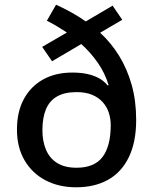

<svg xmlns="http://www.w3.org/2000/svg" viewBox="-20 -785 649 815"><path d="M218 -765Q251 -750 283.5 -732Q316 -714 344 -694L458 -761L499 -701L405 -646Q452 -603 486 -547.5Q520 -492 539 -424.5Q558 -357 558 -276Q558 -182 527 -118Q496 -54 439 -22Q382 10 303 10Q230 10 173.5 -19.5Q117 -49 84.5 -104Q52 -159 52 -235Q52 -311 81.5 -365Q111 -419 163.5 -448Q216 -477 287 -477Q322 -477 350 -471Q378 -465 400 -453Q422 -441 437 -422L441 -424Q425 -476 394.5 -519.5Q364 -563 325 -598L201 -525L159 -586L264 -647Q244 -660 222.5 -673Q201 -686 179 -697ZM305 -394Q254 -394 222 -375.5Q190 -357 175 -321Q160 -285 160 -232Q160 -186 175 -150Q190 -114 222 -93.5Q254 -73 305 -73Q381 -73 415.5 -119Q450 -165 450 -254Q450 -282 441.5 -307.5Q433 -333 415 -352.5Q397 -372 370 -383Q343 -394 305 -394Z"/></svg>

Font: Noto Sans Devanagari Medium
Style: Regular
Weight: 500
Version: Version 2.003